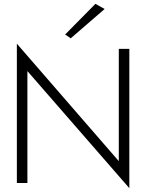

<svg xmlns="http://www.w3.org/2000/svg" viewBox="-20 -955 771 1002"><path d="M526 -908 478 -935 320 -775 349 -755ZM600 -700V-114L68 -727V0H123V-584L655 27V-700Z"/></svg>

Font: Jost Light
Style: Regular
Weight: 300
Version: Version 3.710